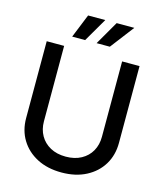

<svg xmlns="http://www.w3.org/2000/svg" viewBox="-136 -1041 982 1154"><g transform="rotate(15 355.5 -464.5)"><path d="M356 11.7Q268.6 11.7 203.6 -22Q138.7 -55.7 102.8 -114.5Q66.9 -173.3 66.9 -249.5V-727.5H175.3V-258.3Q175.3 -208.5 197.3 -169.9Q219.2 -131.3 259.8 -109.1Q300.3 -86.9 356 -86.9Q411.6 -86.9 452.1 -109.1Q492.7 -131.3 514.4 -169.9Q536.1 -208.5 536.1 -258.3V-727.5H644.5V-249.5Q644.5 -173.3 608.9 -114.5Q573.2 -55.7 508.3 -22Q443.4 11.7 356 11.7ZM288.1 -793.9H207.5L267.1 -941.4H374ZM441.9 -793.9H359.4L444.8 -941.4H554.7Z"/></g></svg>

Font: Inter 28pt Medium
Style: Regular
Weight: 500
Designer: Rasmus Andersson
Foundry: rsms
Version: Version 4.001;git-66647c0bb